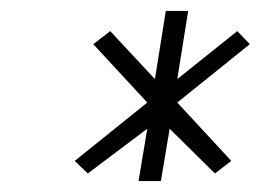

<svg xmlns="http://www.w3.org/2000/svg" viewBox="-20 -694 478 352"><path d="M117 -399 141 -376 250 -458 234 -362H275L291 -458L374 -376L404 -399L305 -506L438 -613L415 -637L305 -549L325 -674H284L264 -549L182 -637L151 -613L250 -506Z"/></svg>

Font: Charger Sport
Style: ExLitExtObl
Weight: 200
Designer: Jasper
Foundry: Cannot Into Space Fonts
Version: Version 1.1